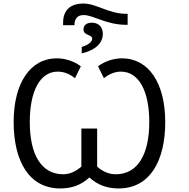

<svg xmlns="http://www.w3.org/2000/svg" viewBox="-20 -1053 1066 1083"><path d="M336 -911H400C400 -949 418 -968 452 -968C507 -968 579 -913 692 -913H700V-975H694C592 -975 526 -1033 450 -1033C379 -1033 336 -997 336 -926ZM441 -752C519 -770 560 -810 560 -862C560 -900 536 -925 499 -925C470 -925 451 -912 451 -887C451 -851 500 -860 500 -834C500 -817 479 -800 441 -788ZM320 10C387 10 440 -11 484 -52C529 -11 582 10 649 10C825 10 912 -144 912 -365C912 -582 820 -724 668 -724C620 -724 570 -707 533 -679L566 -612C594 -634 626 -649 662 -649C763 -649 822 -540 822 -364C822 -184 758 -70 633 -70C593 -70 559 -86 528 -113V-328H439V-113C408 -87 374 -70 337 -70C211 -70 148 -184 148 -364C148 -540 206 -649 306 -649C343 -649 375 -634 403 -612L436 -679C399 -707 349 -724 301 -724C149 -724 57 -582 57 -365C57 -144 144 10 320 10Z"/></svg>

Font: Noto Sans Thai
Style: Regular
Weight: 400
Designer: Monotype Design Team
Foundry: Monotype Imaging Inc.
Version: Version 1.901